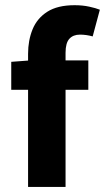

<svg xmlns="http://www.w3.org/2000/svg" viewBox="-20 -733 412 753"><path d="M90.1 0V-521.8Q90.1 -574.6 107.7 -617.9Q125.4 -661.2 165.5 -686.9Q205.7 -712.6 272.6 -712.6Q304.1 -712.6 329.9 -706.9Q355.8 -701.3 371.6 -694.9L343.5 -590.2Q318.2 -597.2 293.7 -597.2Q266.9 -597.2 252 -580.8Q237.1 -564.4 237.1 -526.1V0ZM24.1 -380.8V-490.5L98.4 -496.1H326.4V-380.8Z"/></svg>

Font: Source Sans Variable
Style: Regular
Weight: 200
Designer: Paul D. Hunt
Foundry: Adobe Systems Incorporated
Version: Version 3.006;hotconv 1.0.111;makeotfexe 2.5.65597